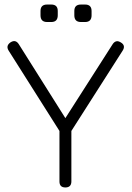

<svg xmlns="http://www.w3.org/2000/svg" viewBox="-20 -826 580 846"><path d="M268 0C268 0 268 0 268 0C250.5 0 242 -9 242 -26.5C242 -26.5 242 -26.5 242 -26.5C242 -26.5 242 -249 242 -249C242 -249 18 -603 18 -603C9 -617.5 12 -629.5 26.5 -639.5C26.5 -639.5 26.5 -639.5 26.5 -639.5C41.5 -649 53.5 -646 63 -631C63 -631 63 -631 63 -631C63 -631 268 -305.5 268 -305.5C268 -305.5 476.5 -631.5 476.5 -631.5C481 -638.5 486.5 -642.5 492.5 -644C498.5 -645.5 505 -643.5 512.5 -639C512.5 -639 512.5 -639 512.5 -639C527.5 -630 530 -618 520.5 -603C520.5 -603 520.5 -603 520.5 -603C520.5 -603 294.5 -249 294.5 -249C294.5 -249 294.5 -26.5 294.5 -26.5C294.5 -9 285.5 0 268 0ZM206 -729C206 -729 187.5 -729 187.5 -729C168 -729 158.5 -739 158.5 -758.5C158.5 -758.5 158.5 -758.5 158.5 -758.5C158.5 -758.5 158.5 -777.5 158.5 -777.5C158.5 -796.5 168 -806 187.5 -806C187.5 -806 187.5 -806 187.5 -806C187.5 -806 206 -806 206 -806C225 -806 234.5 -796.5 234.5 -777.5C234.5 -777.5 234.5 -777.5 234.5 -777.5C234.5 -777.5 234.5 -758.5 234.5 -758.5C234.5 -739 225 -729 206 -729C206 -729 206 -729 206 -729ZM355 -729C355 -729 336.5 -729 336.5 -729C317 -729 307.5 -739 307.5 -758.5C307.5 -758.5 307.5 -758.5 307.5 -758.5C307.5 -758.5 307.5 -777.5 307.5 -777.5C307.5 -796.5 317 -806 336.5 -806C336.5 -806 336.5 -806 336.5 -806C336.5 -806 355 -806 355 -806C374 -806 383.5 -796.5 383.5 -777.5C383.5 -777.5 383.5 -777.5 383.5 -777.5C383.5 -777.5 383.5 -758.5 383.5 -758.5C383.5 -739 374 -729 355 -729C355 -729 355 -729 355 -729Z"/></svg>

Font: Jura-Fortis-Regular
Style: Regular
Weight: 500
Designer: Daniel Johnson, Alexei Vanyashin, Mirko Velimirovic
Foundry: Daniel Johnson
Version: ""